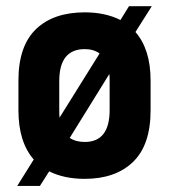

<svg xmlns="http://www.w3.org/2000/svg" viewBox="-20 -571 550 625"><path d="M420.9 -466.8Q470.2 -410.2 470.2 -309.1V-211.9Q470.2 -98.1 412.1 -43Q355 11.2 255.9 11.2Q189 11.2 140.1 -13.2L109.9 34.2H36.1L89.8 -51.8Q40 -108.9 40 -211.9V-309.1Q40 -421.9 98.1 -477.1Q154.8 -530.8 255.9 -530.8Q322.3 -530.8 372.1 -505.9L399.9 -550.8H474.1ZM304.2 -397Q284.7 -411.1 255.9 -411.1Q172.9 -411.1 172.9 -307.1V-212.9Q172.9 -195.8 173.8 -188ZM207 -122.1Q226.6 -108.9 255.9 -108.9Q336.9 -108.9 336.9 -212.9V-307.1Q336.9 -323.2 335.9 -330.1Z"/></svg>

Font: D-DIN-PRO ExtraBold
Style: Bold
Weight: 800
Designer: Charles Nix
Foundry: CyberFei
Version: Version 1.000;hotconv 1.0.109;makeotfexe 2.5.65596